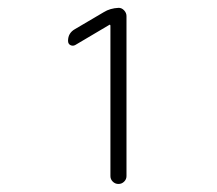

<svg xmlns="http://www.w3.org/2000/svg" viewBox="-20 -750 540 478"><path d="M167 -637.7Q161.1 -634.8 155.3 -637.7Q149.4 -640.6 149.4 -648.4Q149.4 -668 167 -677.7L238.3 -719.7Q253.9 -729.5 275.4 -730.5Q283.2 -730.5 289.1 -724.1Q294.9 -717.8 294.9 -710V-311.5Q294.9 -303.7 289.1 -297.9Q283.2 -292 274.9 -292Q266.6 -292 260.7 -297.9Q254.9 -303.7 254.9 -311.5V-686.5L253.9 -688.5H252.9Z"/></svg>

Font: Rounded-X Mgen+ 1m light
Style: Regular
Weight: 200
Designer: [Source Han Sans]
Ryoko NISHIZUKA  (kana & ideographs); Paul D. Hunt (Latin, Greek & Cyrillic); Wenlong ZHANG  (bopomofo
Version: Version 1.059.20150602